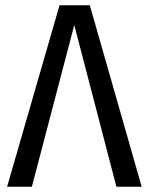

<svg xmlns="http://www.w3.org/2000/svg" viewBox="-20 -709 566 729"><path d="M518 0H422L262 -614L101 0H7L206 -689H321Z"/></svg>

Font: Fira Sans Condensed
Style: Regular
Weight: 400
Width: 3
Designer: bBox Type GmbH & Carrois Corporate GbR & Edenspiekermann AG
Foundry: bBox Type GmbH & Carrois Corporate GbR & Edenspiekermann AG
Version: Version 4.301